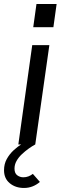

<svg xmlns="http://www.w3.org/2000/svg" viewBox="-55 -717 301 953"><path d="M36 0 105 -493H190L120 0ZM110 -582 126 -697H226L210 -582ZM64 216Q22 216 -6.5 192.5Q-35 169 -35 128Q-35 97 -21.5 72.5Q-8 48 12.5 29Q33 10 53 -2L120 0Q105 8 87.5 20.5Q70 33 53.5 48.5Q37 64 27 82Q17 100 17 120Q17 143 30.5 153Q44 163 61 163Q74 163 86 158.5Q98 154 108 146L143 186Q127 200 107 208Q87 216 64 216Z"/></svg>

Font: Hanken Grotesk
Style: Italic
Weight: 400
Italic angle: -8°
Designer: Alfredo Marco Pradil
Foundry: Hanken Design Co.
Version: Version 3.013